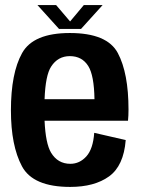

<svg xmlns="http://www.w3.org/2000/svg" viewBox="-20 -731 559 756"><path d="M256.5 5Q110 5 66.5 -76.2Q23 -157.5 23 -296.5Q23 -443 67 -522Q111 -601 255 -601Q402 -601 444 -522Q486 -443 486 -299.5Q486 -275 484 -255.5H155.5Q159.5 -166 181 -130Q207.5 -86 257 -86Q293.5 -86 320 -115.2Q346.5 -144.5 351 -208L475 -179.5Q467 -78 409.5 -36.5Q352 5 256.5 5ZM155.5 -340.5H352Q350.5 -434.5 327.5 -471Q303 -510 255 -510Q208 -510 181.5 -469Q159 -435 155.5 -340.5ZM212.5 -617 127.5 -711H201L256 -646.5L310 -711H384L299 -617Z"/></svg>

Font: Anybody SemiBold
Style: Regular
Weight: 600
Designer: Tyler Finck
Foundry: Etcetera Type Company
Version: Version 1.010; ttfautohint (v1.8.3) -l 8 -r 50 -G 200 -x 14 